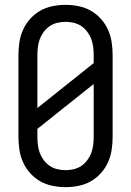

<svg xmlns="http://www.w3.org/2000/svg" viewBox="-20 -763 540 791"><path d="M250 8Q223 8 196 2.5Q169 -3 146 -16Q123 -29 104.5 -49.5Q86 -70 75 -94.5Q64 -119 60 -146Q56 -173 56 -200V-535Q56 -562 60 -589Q64 -616 75 -640.5Q86 -665 104.5 -685.5Q123 -706 146 -719Q169 -732 196 -737.5Q223 -743 250 -743Q277 -743 304 -737.5Q331 -732 354 -719Q377 -706 395.5 -685.5Q414 -665 425 -640.5Q436 -616 440 -589Q444 -562 444 -535V-200Q444 -173 440 -146Q436 -119 425 -94.5Q414 -70 395.5 -49.5Q377 -29 354 -16Q331 -3 304 2.5Q277 8 250 8ZM134 -318 366 -503V-535Q366 -552 364 -569Q362 -586 356 -602Q350 -618 339.5 -632Q329 -646 315 -655.5Q301 -665 284 -669Q267 -673 250 -673Q233 -673 216 -669Q199 -665 185 -655.5Q171 -646 160.5 -632Q150 -618 144 -602Q138 -586 136 -569Q134 -552 134 -535ZM250 -62Q267 -62 284 -66Q301 -70 315 -79.5Q329 -89 339.5 -103Q350 -117 356 -133Q362 -149 364 -166Q366 -183 366 -200V-417L134 -232V-200Q134 -183 136 -166Q138 -149 144 -133Q150 -117 160.5 -103Q171 -89 185 -79.5Q199 -70 216 -66Q233 -62 250 -62Z"/></svg>

Font: Iosevka Algr
Style: Regular
Weight: 400
Monospace: yes
Designer: Belleve Invis
Foundry: Belleve Invis
Version: Version 26.0.2; ttfautohint (v1.8.3)